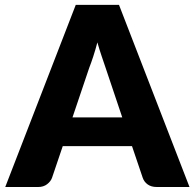

<svg xmlns="http://www.w3.org/2000/svg" viewBox="-20 -748 778 768"><path d="M738 0H607Q585 0 570.8 -10.2Q556.5 -20.5 551 -36.5L508 -163.5H231L188 -36.5Q183 -22.5 168.5 -11.2Q154 0 133 0H1L283 -728.5H456ZM270 -278.5H469L402 -478Q395.5 -497 386.8 -522.8Q378 -548.5 369.5 -578.5Q361.5 -548 353 -522Q344.5 -496 337 -477Z"/></svg>

Font: LatoHex
Style: Regular
Weight: 900
Designer: Lukasz Dziedzic
Foundry: tyPoland Lukasz Dziedzic
Version: Version 1.104; Western+Polish opensource